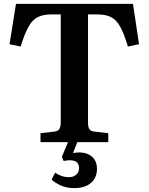

<svg xmlns="http://www.w3.org/2000/svg" viewBox="-20 -730 763 986"><path d="M361 236Q320 236 290 221.5Q260 207 245 192L263 157Q298 180 333 180Q356 180 371 167.5Q386 155 386 133Q386 93 339 93Q322 93 307 97L298 75L329 0H188V-46L258 -54Q278 -56 285 -68Q292 -80 292 -105V-656H245Q201 -656 173.5 -642Q146 -628 126 -592Q106 -556 86 -491L29 -503L62 -710H663L694 -503L637 -491Q617 -557 597.5 -592.5Q578 -628 550.5 -642Q523 -656 480 -656H432V-102Q432 -78 438.5 -67Q445 -56 467 -54L536 -46V0H377L355 56Q412 46 445 69Q478 92 478 137Q478 182 447.5 209Q417 236 361 236Z"/></svg>

Font: Literata 36pt SemiBold
Style: Regular
Weight: 600
Designer: Latin by Veronika Burian and Jose Scaglione. Greek by Irene Vlachou. Cyrillic by Vera Evstafieva.
Foundry: TypeTogether
Version: Version 3.002